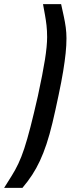

<svg xmlns="http://www.w3.org/2000/svg" viewBox="-104 -763 353 933"><path d="M-84 150Q-64 118 -47 91Q-30 64 -15 32.5Q0 1 14 -41.5Q28 -84 44 -146Q60 -208 80 -296Q104 -407 114.5 -473.5Q125 -540 125 -583Q125 -614 122 -640Q119 -666 114.5 -690.5Q110 -715 105 -743H193Q200 -711 206 -683.5Q212 -656 215.5 -630Q219 -604 219 -577Q219 -543 215 -504.5Q211 -466 203 -417Q195 -368 181 -302Q165 -225 151 -166.5Q137 -108 122 -63Q107 -18 90 18.5Q73 55 52.5 86.5Q32 118 5 150Z"/></svg>

Font: Saira UltraCondensed
Style: Bold Italic
Weight: 700
Width: 1
Italic angle: -12°
Designer: Hector Gatti with collaboration of the Omnibus-Type team
Foundry: Omnibus-Type
Version: Version 1.101